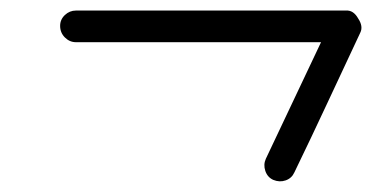

<svg xmlns="http://www.w3.org/2000/svg" viewBox="-20 -314 731 364"><path d="M124 -234Q112 -234 103 -243Q94 -252 94 -265Q94 -277 103 -285.5Q112 -294 124 -294Q252 -294 380 -294Q508 -294 636 -294Q650 -295 659 -279Q669 -264 663 -252Q632 -186 601 -119.5Q570 -53 538 13Q538 13 538 13Q538 13 538 13Q533 24 521.5 28Q510 32 498 27Q487 22 483 10Q479 -2 484 -13Q515 -79 546.5 -145Q578 -211 609 -277Q612 -284 619 -278Q626 -272 632 -262Q639 -253 641 -243.5Q643 -234 636 -234Q508 -234 380 -234Q252 -234 124 -234Q124 -234 124 -234Q124 -234 124 -234Z"/></svg>

Font: FRB American Cursive Guidelines
Style: Bold Italic
Weight: 700
Italic angle: -25°
Version: Version 2.0;Modular Font Editor K font №1